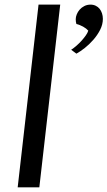

<svg xmlns="http://www.w3.org/2000/svg" viewBox="-20 -802 460 822"><path d="M145 -782.2H237.8L148.4 0H55.7ZM284.7 -588.9Q295.9 -596.2 307.9 -606.7Q319.8 -617.2 330.1 -628.7Q340.3 -640.1 347.9 -651.1Q355.5 -662.1 357.9 -670.9Q354 -675.3 348.4 -679.7Q342.8 -684.1 335.7 -688Q328.6 -691.9 321.3 -694.8Q314 -697.8 307.1 -699.2Q305.7 -703.1 304.9 -709Q304.2 -714.8 304.2 -719.7Q304.2 -729.5 308.6 -740.5Q313 -751.5 321 -760.7Q329.1 -770 341.1 -776.1Q353 -782.2 367.7 -782.2Q379.9 -782.2 389.9 -777.3Q399.9 -772.5 406.5 -764.2Q413.1 -755.9 416.7 -744.9Q420.4 -733.9 420.4 -721.2Q420.4 -697.3 408.7 -674.3Q397 -651.4 379.6 -631.6Q362.3 -611.8 342.8 -596.4Q323.2 -581.1 307.1 -572.3Z"/></svg>

Font: Proza Libre
Style: Italic
Weight: 400
Designer: Jasper de Waard
Foundry: Jasper de Waard
Version: Version 1.000; ttfautohint (v1.4.1.8-43bc)